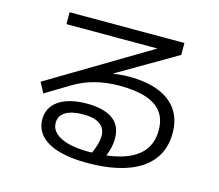

<svg xmlns="http://www.w3.org/2000/svg" viewBox="-104 -838 1146 1005"><g transform="rotate(15 469.0 -336.0)"><path d="M291 14.6C333.3 27 384.4 33.2 444.3 33.2C529 33.2 600.7 22.9 659.7 2.4C718.6 -18.1 763.2 -48.2 793.5 -87.9C823.7 -127.6 838.9 -175.8 838.9 -232.4C838.9 -281.2 827.5 -322.6 804.7 -356.4C781.9 -390.3 748.4 -416 704.1 -433.6C659.8 -451.2 606.1 -460 543 -460C507.8 -460 467.9 -455.9 423.3 -447.8C378.7 -439.6 338.9 -429 303.7 -416L341.8 -386.7L776.4 -640.6V-705.1H154.3V-640.6H676.8V-658.2L101.6 -314.5L130.9 -258.8L261.7 -337.9C296.2 -358.7 334 -374.5 375 -385.3C416 -396 460 -401.4 506.8 -401.4C565.4 -401.4 613.8 -395 651.9 -382.3C689.9 -369.6 718.3 -350.6 736.8 -325.2C755.4 -299.8 764.6 -267.6 764.6 -228.5C764.6 -183.6 752.6 -146.2 728.5 -116.2C704.4 -86.3 668 -63.6 619.1 -48.3C570.3 -33 509.4 -25.4 436.5 -25.4C394.9 -25.4 358.7 -29.5 328.1 -37.6C297.5 -45.7 274.1 -57.5 257.8 -72.8C241.5 -88.1 233.4 -106.4 233.4 -127.9C233.4 -153.3 244.6 -172.9 267.1 -186.5C289.6 -200.2 321 -207 361.3 -207C402.3 -207 432.9 -199.9 453.1 -185.5C473.3 -171.2 483.4 -149.7 483.4 -121.1C483.4 -108.1 481.1 -93.3 476.6 -76.7C472 -60.1 464.5 -40.4 454.1 -17.6L523.4 -6.8C534.5 -30.3 542.5 -51.8 547.4 -71.3C552.2 -90.8 554.7 -109.7 554.7 -127.9C554.7 -174.2 538.7 -208.8 506.8 -231.9C474.9 -255 427.7 -266.6 365.2 -266.6C323.6 -266.6 287.3 -261.1 256.3 -250C225.4 -238.9 201.8 -223 185.5 -202.1C169.3 -181.3 161.1 -156.2 161.1 -127C161.1 -93.1 172.2 -64.1 194.3 -40C216.5 -16 248.7 2.3 291 14.6Z"/></g></svg>

Font: Pretendard Variable
Style: Regular
Weight: 400
Designer: Base glyphs from Inter by Rasmus Andersson; Hangeul glyphs from Noto Sans CJK(Source Han Sans) by Jang Soo-young and Kan
Foundry: Kil Hyung-jin
Version: Version 1.309;Glyphs 3.2 (3225)